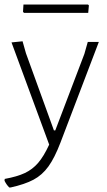

<svg xmlns="http://www.w3.org/2000/svg" viewBox="-33 -641 473 851"><path d="M82 -405 206 -63H212L341 -402L356 -455H405L235 -9Q209 59 181.5 97Q154 135 115.5 155.5Q77 176 14 190H8Q-5 177 -13 160L-12 152Q43 142 77 126Q111 110 136 81Q161 52 185 0L18 -453L67 -458ZM361 -617 358 -584H73L69 -589L71 -621H357Z"/></svg>

Font: Luna Sans Light
Style: Regular
Weight: 300
Designer: Juan Pablo del Peral
Foundry: Huerta Tipografica
Version: Version 2.001; ttfautohint (v1.5)